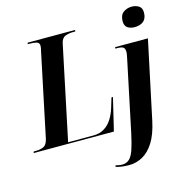

<svg xmlns="http://www.w3.org/2000/svg" viewBox="-168 -896 1227 1267"><g transform="rotate(-15 445.0 -263.0)"><path d="M-30 0 -27 -10H-10Q17 -10 40 -20Q63 -30 72 -70L191 -637Q197 -659 197 -672Q197 -693 179 -698.5Q161 -704 132 -704H118L120 -714H444L443 -704H429Q398 -704 373.5 -694Q349 -684 342 -648L208 -10H381Q425 -10 456.5 -30Q488 -50 508.5 -83Q529 -116 541 -156L561 -222H571L518 0ZM829 -630Q800 -630 781 -643.5Q762 -657 762 -687Q762 -730 787 -748Q812 -766 844 -766Q871 -766 892 -753Q913 -740 913 -708Q913 -668 890.5 -649Q868 -630 829 -630ZM560 240Q531 240 510 237Q489 234 468 228L471 218Q478 220 491.5 222.5Q505 225 515 225Q544 225 563.5 207.5Q583 190 597 149.5Q611 109 626 39L726 -437Q729 -452 731.5 -464.5Q734 -477 734 -487Q734 -509 723 -517.5Q712 -526 683 -526H669L670 -536H894L781 -3Q762 86 728.5 139Q695 192 651.5 216Q608 240 560 240Z"/></g></svg>

Font: Noto Serif Display SemiCondensed
Style: Bold Italic
Weight: 700
Width: 4
Italic angle: -12°
Designer: Monotype Design Team
Foundry: Monotype Imaging Inc.
Version: Version 2.009